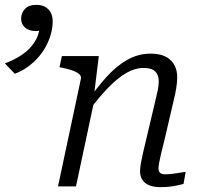

<svg xmlns="http://www.w3.org/2000/svg" viewBox="-192 -768 861 791"><path d="M47 0H121L200 -371L196 -381L215 -537H63L53 -491L64 -489Q89 -484 107 -477.5Q125 -471 134.5 -462.5Q144 -454 141 -442ZM486 -193 523 -352Q530 -380 534 -404.5Q538 -429 538 -450Q538 -494 510.5 -520.5Q483 -547 428 -547Q377 -547 331.5 -521Q286 -495 244.5 -448.5Q203 -402 162 -342L175 -313Q217 -369 255 -408Q293 -447 328.5 -467.5Q364 -488 400 -488Q433 -488 447.5 -473.5Q462 -459 462 -433Q462 -417 458.5 -399Q455 -381 448 -353L413 -205Q403 -164 397 -137.5Q391 -111 388 -93.5Q385 -76 385 -62Q385 -40 395.5 -25.5Q406 -11 424.5 -4Q443 3 468 3Q485 3 502 1.5Q519 0 535 -3.5Q551 -7 564 -10L573 -60Q563 -59 549 -56.5Q535 -54 519.5 -52Q504 -50 488 -50Q475 -50 468 -55.5Q461 -61 461 -73Q461 -82 463.5 -96.5Q466 -111 471.5 -134.5Q477 -158 486 -193ZM25 -680Q25 -656 18.5 -631Q12 -606 -0.5 -581.5Q-13 -557 -31.5 -535Q-50 -513 -75 -494.5Q-100 -476 -131 -464L-172 -507Q-131 -522 -100.5 -543Q-70 -564 -51 -592.5Q-32 -621 -28 -657L-14 -653Q-20 -645 -28 -642.5Q-36 -640 -44 -640Q-72 -640 -88.5 -654Q-105 -668 -105 -691Q-105 -715 -89 -731.5Q-73 -748 -42 -748Q-20 -748 -5.5 -739.5Q9 -731 17 -716Q25 -701 25 -680Z"/></svg>

Font: Roboto Serif 20pt Light
Style: Italic
Weight: 300
Italic angle: -10°
Version: Version 1.007